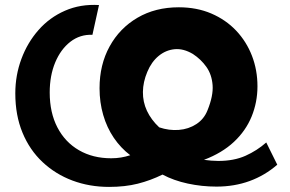

<svg xmlns="http://www.w3.org/2000/svg" viewBox="-20 -741 1162 769"><path d="M1090.5 -81.4Q1041.2 -38.4 980 -16Q918.7 6.4 847 6.4Q788.3 6.4 731.9 -5.8Q675.5 -18 630.9 -41.8Q583 -18.2 531.9 -5.3Q480.9 7.6 416.9 7.6Q338.2 7.6 270.1 -17.9Q202.1 -43.4 150.4 -91.9Q98.6 -140.5 70 -209.9Q41.3 -279.3 41.3 -367.1Q41.3 -439.5 65.7 -505Q90 -570.5 134.3 -620.8Q178.5 -671.1 240.3 -698.1Q302.1 -725.2 376.5 -720.8L350.2 -601.6Q300.6 -603.7 261.8 -573.7Q223.1 -543.6 201.1 -490.9Q179.1 -438.1 179.1 -370.5Q179.1 -289.8 210 -230.5Q240.9 -171.2 296.5 -139.2Q352.1 -107.1 425.3 -107.1Q446.3 -107.1 464.6 -110.2Q482.9 -113.2 501.7 -119.3Q463.6 -148.2 435.8 -189.1Q408 -230 393.4 -280.5Q378.7 -331 378.7 -387.6Q378.7 -481.8 419 -555Q459.2 -628.2 530.7 -670Q602.2 -711.8 696.2 -711.8Q768.2 -711.8 826.5 -686.8Q884.8 -661.7 926 -618.1Q967.2 -574.4 989.2 -517.4Q1011.2 -460.4 1011.2 -395.4Q1011.2 -331.7 987.8 -274.3Q964.3 -217 916.8 -172.6Q869.3 -128.2 796.9 -100.8Q812.2 -98.8 826.4 -97.6Q840.6 -96.4 854.2 -96.4Q916.8 -96.4 963.1 -117Q1009.4 -137.7 1046.4 -170.4ZM570 -453.2Q552.8 -412.5 552.4 -372.7Q551.9 -333 568.5 -297.2Q585.2 -261.5 617.6 -231Q657.1 -217.6 696.2 -220.7Q735.3 -223.7 766.3 -243.9Q797.3 -264 811.2 -299.5Q834.7 -357.4 831.5 -400Q828.2 -442.7 806.6 -473.1Q785 -503.6 752.6 -524.8Q714.7 -547.3 679.2 -543.9Q643.7 -540.4 615.2 -516.8Q586.6 -493.2 570 -453.2Z"/></svg>

Font: Raleway Thin
Style: Regular
Weight: 100
Designer: Matt McInerney, Pablo Impallari, Rodrigo Fuenzalida
Foundry: Matt McInerney, Pablo Impallari, Rodrigo Fuenzalida
Version: Version 4.026